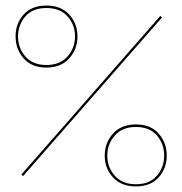

<svg xmlns="http://www.w3.org/2000/svg" viewBox="-20 -667 656 691"><path d="M44.9 -536.1Q44.9 -494.1 71.5 -463.6Q98.1 -433.1 147 -433.1Q195.8 -433.1 222.9 -463.6Q250 -494.1 250 -536.1Q250 -577.6 223.1 -607.9Q196.3 -638.2 147 -638.2Q97.7 -638.2 71.3 -607.9Q44.9 -577.6 44.9 -536.1ZM258.8 -536.1Q258.8 -490.2 229.2 -457Q199.7 -423.8 147 -423.8Q94.2 -423.8 65.2 -456.8Q36.1 -489.7 36.1 -536.1Q36.1 -582 64.9 -614.5Q93.8 -647 147 -647Q200.2 -647 229.5 -614.3Q258.8 -581.5 258.8 -536.1ZM366.2 -106.9Q366.2 -64.9 393.3 -34.4Q420.4 -3.9 469.2 -3.9Q518.1 -3.9 544.4 -34.2Q570.8 -64.5 570.8 -106.9Q570.8 -148.9 544.7 -179.4Q518.6 -210 469.2 -210Q419.9 -210 393.1 -179.2Q366.2 -148.4 366.2 -106.9ZM551.3 -186Q580.1 -152.8 580.1 -106.9Q580.1 -61 551 -28.6Q522 3.9 469.2 3.9Q416.5 3.9 386.7 -28.6Q356.9 -61 356.9 -106.9Q356.9 -152.8 386.5 -186Q416 -219.2 469.2 -219.2Q522.5 -219.2 551.3 -186ZM63 -33.2 57.1 -39.1 557.1 -609.9 563 -604Z"/></svg>

Font: Rawengulk
Style: Ultralight
Weight: 200
Version: Version 0.92